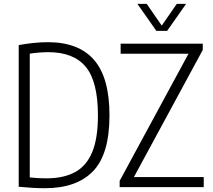

<svg xmlns="http://www.w3.org/2000/svg" viewBox="-20 -965 1097 990"><path d="M211 5.5Q152.5 5.5 76.5 -2V-732.5Q111.5 -739 150 -743.2Q188.5 -747.5 227 -747.5Q385.5 -747.5 465 -656Q544.5 -564.5 544.5 -370Q544.5 -170 459.8 -82.2Q375 5.5 211 5.5ZM219.5 -45.5Q308 -45.5 367 -77.5Q426 -109.5 455.5 -180.8Q485 -252 485 -370Q485 -544 422.5 -620Q360 -696 228.5 -696Q206.5 -696 182 -694Q157.5 -692 133.5 -688.5V-50Q157 -47.5 177.8 -46.5Q198.5 -45.5 219.5 -45.5ZM597 0V-32.5L952 -688H602V-740H1025.5V-707.5L670.5 -52H1030.5V0ZM786 -806 688.5 -945H736.5L814 -833L891.5 -945H939.5L842 -806Z"/></svg>

Font: Encode Sans Cnd Lt
Style: Regular
Weight: 300
Width: 3
Designer: Multiple Designers
Foundry: Impallari Type
Version: Version 3.002; ttfautohint (v1.8.3) -l 8 -r 50 -G 200 -x 14 